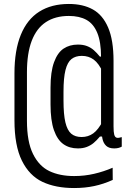

<svg xmlns="http://www.w3.org/2000/svg" viewBox="-20 -737 660 969"><path d="M327.5 -656.5Q259 -656.5 211.8 -625.5Q164.5 -594.5 140.2 -531.2Q116 -468 116 -372.5V-127.5Q116 -22 146.5 39.8Q177 101.5 229.2 126.5Q281.5 151.5 354 151.5Q406.5 151.5 455 140.2Q503.5 129 548.5 109.5L549 171Q502.5 192 455.5 202Q408.5 212 354 212Q260.5 212 194.2 180.8Q128 149.5 90.5 73.8Q53 -2 53 -130V-367Q53 -483 85 -561.2Q117 -639.5 178.2 -678.2Q239.5 -717 327.5 -717Q399 -717 448.8 -689.2Q498.5 -661.5 525.8 -598Q553 -534.5 553 -429.5V-99.5Q553 -70.5 556.5 -57.5Q560 -44.5 568.8 -42Q577.5 -39.5 594.5 -45V3Q579 12 556.5 12Q530 12 516 -1Q502 -14 497.2 -35.8Q492.5 -57.5 492.5 -90.5H490V-448.5Q490 -525 471 -571Q452 -617 416.2 -636.8Q380.5 -656.5 327.5 -656.5ZM373 -512Q399.5 -512 419 -504.5Q438.5 -497 453 -484.2Q467.5 -471.5 484 -451.5H500V-371Q478.5 -417.5 453 -436.2Q427.5 -455 393 -455Q361 -455 340.8 -439Q320.5 -423 310.5 -383.5Q300.5 -344 300.5 -274V-229.5Q300.5 -159.5 310 -119.5Q319.5 -79.5 339.2 -62.5Q359 -45.5 392 -45.5Q425 -45.5 450.5 -63.8Q476 -82 500 -128V-48H484.5Q467 -27.5 452.2 -15.2Q437.5 -3 418.2 4.5Q399 12 373 12Q330.5 12 300 -9.5Q269.5 -31 252.2 -80.2Q235 -129.5 235 -209.5V-294.5Q235 -375 252.8 -423.2Q270.5 -471.5 301 -491.8Q331.5 -512 373 -512Z"/></svg>

Font: Monaspace Neon Var ExtraLight
Style: Regular
Weight: 200
Designer: Riley Cran and the Lettermatic Team
Version: Version 1.200 (Monaspace Neon Var)